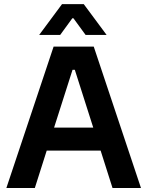

<svg xmlns="http://www.w3.org/2000/svg" viewBox="-20 -935 733 955"><path d="M11.7 0H153.3L212.4 -186H480.5L539.6 0H681.2L446.3 -703.1H246.6ZM174.8 -761.2H279.3L339.8 -844.2H345.2L405.8 -761.2H510.3L396.5 -914.6H288.6ZM249 -300.3 340.8 -587.9H352.1L443.8 -300.3Z"/></svg>

Font: Faust Sans Bold
Style: Regular
Weight: 700
Designer: Andreas Faust
Version: Version 1.003;Glyphs 3.1.2 (3151)